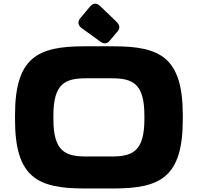

<svg xmlns="http://www.w3.org/2000/svg" viewBox="-20 -1020 1087 1055"><path d="M62.5 -386.7V-363.3C62.5 -45.9 185.5 15.6 443.4 15.6H603.5C861.3 15.6 984.4 -45.9 984.4 -363.3V-386.7C984.4 -704.1 861.3 -765.6 603.5 -765.6H443.4C185.5 -765.6 62.5 -704.1 62.5 -386.7ZM273.4 -365.7V-384.8C273.4 -561.5 337.9 -589.8 453.6 -589.8H593.3C709 -589.8 773.4 -561.5 773.4 -384.8V-365.7C773.4 -189 709 -160.2 593.3 -160.2H453.6C337.9 -160.2 273.4 -189 273.4 -365.7ZM620.6 -899.9 530.3 -986.8C511.7 -1004.9 491.7 -1003.9 475.1 -984.4L421.9 -920.9C405.3 -900.9 407.7 -880.9 428.7 -865.7L530.3 -792C549.8 -777.8 567.9 -778.3 581.5 -794.9L627 -848.6C640.6 -865.2 638.2 -882.8 620.6 -899.9Z"/></svg>

Font: Gyrotrope Black
Style: Regular
Weight: 900
Designer: David Moles
Version: Version 1.003;Glyphs 3.3.1 (3343)